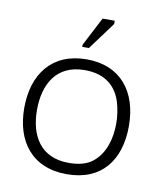

<svg xmlns="http://www.w3.org/2000/svg" viewBox="-69 -617 588 685"><g transform="rotate(10 225.0 -274.5)"><path d="M218 10C344 10 407 -74 407 -197C407 -322 341 -406 218 -406C93 -406 28 -320 28 -197C28 -77 91 10 218 10ZM218 -31C113 -31 74 -108 74 -198C74 -288 113 -367 218 -367C293 -367 332 -329 349 -278C357 -252 361 -225 361 -198C361 -145 346 -89 305 -56C284 -39 255 -31 218 -31ZM292 -547V-559H248L194 -455V-447H218Z"/></g></svg>

Font: OSH Darker Grotesque
Style: Regular
Weight: 400
Designer: Gabriel Lam
Foundry: TypeRant
Version: Version 1.000;Glyphs 3.1.1 (3148)